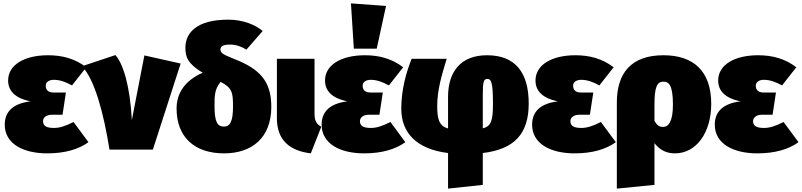

<svg xmlns="http://www.w3.org/2000/svg" viewBox="-20 -883 4732 1133"><path d="M264 -557C125 -557 28 -501 28 -408C28 -349 66 -304 160 -285C55 -272 8 -223 8 -147C8 -34 118 22 259 22C363 22 444 -2 502 -44L414 -163C362 -137 330 -128 298 -128C251 -128 234 -142 234 -168C234 -187 250 -206 288 -206H349L369 -337H297C262 -337 250 -354 250 -378C250 -400 272 -412 297 -412C334 -412 366 -400 405 -379L489 -486C423 -537 347 -557 264 -557Z M661 -558 463 -492C537 -419 592 -216 626 0H882L1046 -508L832 -556L758 -174C748 -373 707 -507 661 -558Z M1362 -535C1285 -565 1281 -574 1281 -593C1281 -610 1298 -620 1338 -620C1375 -620 1407 -607 1434 -590L1530 -700C1490 -735 1416 -767 1327 -767C1144 -767 1074 -692 1074 -601C1074 -548 1087 -507 1176 -454C1066 -405 1022 -329 1022 -242C1022 -77 1125 22 1302 22C1468 22 1581 -71 1581 -253C1581 -400 1517 -475 1362 -535ZM1301 -136C1262 -136 1246 -166 1246 -255C1246 -310 1244 -355 1282 -400C1350 -364 1355 -338 1355 -254C1355 -165 1337 -136 1301 -136Z M1836 -536H1614V-186C1614 -53 1692 7 1814 22L1876 -135C1845 -152 1836 -172 1836 -216Z M2051 -863 2068 -596H2203L2258 -848ZM2134 -557C1995 -557 1898 -501 1898 -408C1898 -349 1936 -304 2030 -285C1925 -272 1878 -223 1878 -147C1878 -34 1988 22 2129 22C2233 22 2314 -2 2372 -44L2284 -163C2232 -137 2200 -128 2168 -128C2121 -128 2104 -142 2104 -168C2104 -187 2120 -206 2158 -206H2219L2239 -337H2167C2132 -337 2120 -354 2120 -378C2120 -400 2142 -412 2167 -412C2204 -412 2236 -400 2275 -379L2359 -486C2293 -537 2217 -557 2134 -557Z M3100 -272C3100 -450 3025 -557 2854 -557C2699 -557 2624 -460 2624 -312V-125C2570 -140 2560 -183 2560 -257C2560 -350 2585 -435 2616 -536H2409C2378 -458 2348 -356 2348 -241C2348 -100 2437 -3 2624 20V230L2829 208V20C3014 -2 3100 -92 3100 -272ZM2829 -126V-324C2829 -401 2834 -417 2856 -417C2878 -417 2889 -400 2889 -270C2889 -174 2879 -137 2829 -126Z M3376 -557C3237 -557 3140 -501 3140 -408C3140 -349 3178 -304 3272 -285C3167 -272 3120 -223 3120 -147C3120 -34 3230 22 3371 22C3475 22 3556 -2 3614 -44L3526 -163C3474 -137 3442 -128 3410 -128C3363 -128 3346 -142 3346 -168C3346 -187 3362 -206 3400 -206H3461L3481 -337H3409C3374 -337 3362 -354 3362 -378C3362 -400 3384 -412 3409 -412C3446 -412 3478 -400 3517 -379L3601 -486C3535 -537 3459 -557 3376 -557Z M3895 -557C3706 -557 3620 -453 3620 -278V230L3842 208V-38C3878 7 3918 22 3963 22C4089 22 4177 -100 4177 -270C4177 -462 4074 -557 3895 -557ZM3893 -134C3871 -134 3858 -142 3842 -170V-265C3842 -369 3857 -401 3895 -401C3923 -401 3951 -388 3951 -266C3951 -164 3924 -134 3893 -134Z M4454 -557C4315 -557 4218 -501 4218 -408C4218 -349 4256 -304 4350 -285C4245 -272 4198 -223 4198 -147C4198 -34 4308 22 4449 22C4553 22 4634 -2 4692 -44L4604 -163C4552 -137 4520 -128 4488 -128C4441 -128 4424 -142 4424 -168C4424 -187 4440 -206 4478 -206H4539L4559 -337H4487C4452 -337 4440 -354 4440 -378C4440 -400 4462 -412 4487 -412C4524 -412 4556 -400 4595 -379L4679 -486C4613 -537 4537 -557 4454 -557Z"/></svg>

Font: Fira Sans Ultra
Style: Regular
Weight: 950
Designer: Carrois Corporate & Edenspiekermann AG
Foundry: Carrois Corporate GbR & Edenspiekermann AG
Version: Version 4.203;PS 004.203;hotconv 1.0.88;makeotf.lib2.5.64775